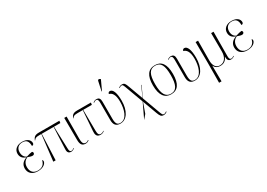

<svg xmlns="http://www.w3.org/2000/svg" viewBox="6 -1865 4405 3172"><g transform="rotate(-30 2208.5 -279.0)"><path d="M224 10C340 10 388 -51 388 -88C388 -103 383 -111 374 -115C357 -35 307 0 230 0C155 0 98 -41 98 -139C98 -219 144 -259 186 -279C230 -263 251 -256 277 -256C296 -256 313 -269 313 -288C313 -302 306 -310 298 -317C269 -315 235 -306 187 -291C148 -306 116 -344 116 -411C116 -487 161 -533 235 -533C320 -533 346 -481 346 -401C370 -401 384 -414 384 -438C384 -490 339 -543 236 -543C139 -543 74 -489 74 -409C74 -345 111 -303 173 -285V-283C106 -262 56 -217 56 -137C56 -51 117 10 224 10Z M521 0H566L586 -495H813L795 -98C789 -38 801 6 861 6C884 6 905 -3 927 -23L922 -30C907 -16 890 -5 874 -5C847 -5 834 -20 834 -84L820 -495H941L946 -536H554C473 -536 455 -506 432 -457L437 -454C461 -487 477 -495 542 -495H579Z M1135 10C1160 10 1186 -1 1202 -16L1197 -24C1180 -10 1164 -2 1144 -2C1089 -2 1082 -53 1082 -118L1084 -536H1039L1041 -118C1041 -29 1068 10 1135 10Z M1420 6C1453 6 1474 -3 1496 -23L1491 -30C1477 -17 1458 -5 1433 -5C1394 -5 1381 -32 1381 -97L1377 -495H1542L1548 -536H1284C1203 -536 1185 -506 1162 -457L1167 -454C1191 -487 1207 -495 1272 -495H1369L1341 -109C1336 -50 1347 6 1420 6Z M1799 -605 1882 -783V-792C1860 -808 1836 -812 1830 -783L1792 -608ZM1800 10C1924 10 2004 -122 2004 -309C2004 -459 1969 -544 1912 -544C1896 -544 1877 -534 1875 -509C1927 -497 1973 -447 1973 -307C1973 -157 1924 0 1804 0C1749 0 1721 -28 1721 -128V-450C1721 -508 1704 -539 1651 -539C1627 -539 1606 -530 1586 -513L1591 -506C1613 -523 1627 -528 1642 -528C1667 -528 1680 -510 1680 -453V-126C1680 -33 1718 10 1800 10Z M2165 155 2232 75 2300 -117 2399 153C2425 222 2440 246 2488 246C2512 246 2536 237 2554 220L2549 212C2530 228 2513 234 2500 234C2473 234 2466 219 2438 141L2325 -168L2420 -371H2412L2323 -173L2322 -179L2336 -221L2321 -180L2223 -447C2198 -516 2187 -539 2138 -539C2115 -539 2093 -530 2073 -513L2078 -506C2100 -522 2115 -527 2127 -527C2146 -527 2152 -517 2169 -473L2297 -124Z M2767 10C2893 10 2959 -77 2959 -267C2959 -455 2893 -543 2771 -543C2641 -543 2576 -453 2576 -267C2576 -78 2648 10 2767 10ZM2768 0C2664 0 2618 -87 2618 -267C2618 -451 2660 -533 2770 -533C2875 -533 2917 -454 2917 -267C2917 -91 2878 0 2768 0Z M3220 10C3344 10 3424 -122 3424 -309C3424 -459 3389 -544 3332 -544C3316 -544 3297 -534 3295 -509C3347 -497 3393 -447 3393 -307C3393 -157 3344 0 3224 0C3169 0 3141 -28 3141 -128V-450C3141 -508 3124 -539 3071 -539C3047 -539 3026 -530 3006 -513L3011 -506C3033 -523 3047 -528 3062 -528C3087 -528 3100 -510 3100 -453V-126C3100 -33 3138 10 3220 10Z M3545 240H3592L3589 -60H3591C3604 -27 3637 10 3704 10C3776 10 3816 -25 3842 -84H3844C3843 -20 3865 6 3910 6C3934 6 3955 -3 3977 -20L3972 -27C3952 -13 3939 -5 3923 -5C3893 -5 3883 -29 3884 -72L3887 -536H3841L3843 -186C3844 -88 3799 -1 3703 -1C3627 -1 3588 -65 3589 -159L3592 -536H3545L3548 -134Z M4220 10C4336 10 4384 -51 4384 -88C4384 -103 4379 -111 4370 -115C4353 -35 4303 0 4226 0C4151 0 4094 -41 4094 -139C4094 -219 4140 -259 4182 -279C4226 -263 4247 -256 4273 -256C4292 -256 4309 -269 4309 -288C4309 -302 4302 -310 4294 -317C4265 -315 4231 -306 4183 -291C4144 -306 4112 -344 4112 -411C4112 -487 4157 -533 4231 -533C4316 -533 4342 -481 4342 -401C4366 -401 4380 -414 4380 -438C4380 -490 4335 -543 4232 -543C4135 -543 4070 -489 4070 -409C4070 -345 4107 -303 4169 -285V-283C4102 -262 4052 -217 4052 -137C4052 -51 4113 10 4220 10Z"/></g></svg>

Font: Noto Serif Display SemiCondensed ExtraLight
Style: Regular
Weight: 200
Width: 4
Designer: Monotype Design Team
Foundry: Monotype Imaging Inc.
Version: Version 2.009